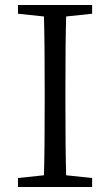

<svg xmlns="http://www.w3.org/2000/svg" viewBox="-20 -749 441 769"><path d="M52 0V-36L156 -47Q159 -142 159 -337V-392Q159 -587 156 -683L52 -694V-729H349V-694L245 -683Q242 -588 242 -392V-337Q242 -143 245 -47L349 -36V0Z"/></svg>

Font: GenRyuMin TW R
Style: Regular
Weight: 400
Version: Version 1.501;PS 1;hotconv 16.6.51;makeotf.lib2.5.65220